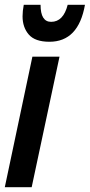

<svg xmlns="http://www.w3.org/2000/svg" viewBox="-26 -780 374 800"><path d="M328 -760H256Q238 -689 187 -689Q143 -689 143 -760H73Q68 -734 68 -712Q68 -666 94 -636Q120 -606 180 -606Q301 -606 328 -760ZM106 0 222 -544H109L-6 0Z"/></svg>

Font: Noto Sans Display Condensed
Style: Bold Italic
Weight: 700
Width: 3
Designer: Monotype Design team
Foundry: Monotype Imaging Inc.
Version: 1.000